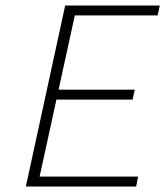

<svg xmlns="http://www.w3.org/2000/svg" viewBox="-20 -678 601 698"><path d="M475 0H74L217 -658H561L553 -622H252L124 -36H482ZM158 -316 166 -352H470L462 -316Z"/></svg>

Font: Ysabeau Office ExtraLight
Style: Italic
Weight: 250
Italic angle: -12°
Designer: Christian Thalmann (Catharsis Fonts)
Version: Version 2.001;gftools[0.9.30]; featfreeze: tnum,lnum,ss02